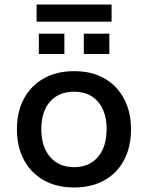

<svg xmlns="http://www.w3.org/2000/svg" viewBox="-20 -821 655 850"><path d="M308 9Q231 9 174 -23Q117 -55 86 -113Q55 -171 55 -249Q55 -327 86 -384.5Q117 -442 174 -474Q231 -506 308 -506Q386 -506 442 -474Q498 -442 529 -384Q560 -326 560 -249Q560 -171 529.5 -113Q499 -55 442.5 -23Q386 9 308 9ZM308 -81Q375 -81 413.5 -126Q452 -171 452 -249Q452 -327 413.5 -371Q375 -415 308 -415Q240 -415 201.5 -371Q163 -327 163 -249Q163 -171 202 -126Q241 -81 308 -81ZM142 -725V-801H474V-725ZM152 -582V-672H265V-582ZM351 -582V-672H464V-582Z"/></svg>

Font: Nunito Sans 8pt SemiBold
Style: Regular
Weight: 600
Version: Version 3.101;gftools[0.9.27]